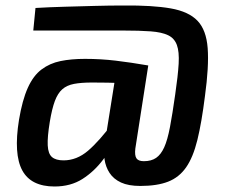

<svg xmlns="http://www.w3.org/2000/svg" viewBox="-20 -666 826 698"><path d="M429 -646Q535 -647 600.5 -635.5Q666 -624 698 -590.5Q730 -557 735 -491Q740 -425 725 -316Q713 -220 697.5 -157Q682 -94 656.5 -57.5Q631 -21 591 -5.5Q551 10 490 10Q447 10 420 -2.5Q393 -15 378.5 -37Q364 -59 360 -87Q356 -115 361 -146L406 -428H519L472 -126Q469 -101 476 -90.5Q483 -80 503 -80Q530 -80 547.5 -92Q565 -104 577 -130.5Q589 -157 598 -204.5Q607 -252 617 -323Q627 -391 629.5 -434.5Q632 -478 623 -502.5Q614 -527 591 -538Q568 -549 528 -552Q488 -555 427 -555H101L109 -637Q160 -640 214.5 -641.5Q269 -643 323.5 -644.5Q378 -646 429 -646ZM289 -452Q346 -452 400.5 -445.5Q455 -439 519 -428L468 -362Q405 -365 370.5 -365.5Q336 -366 315 -366Q275 -366 249 -361Q223 -356 206.5 -341.5Q190 -327 179.5 -299Q169 -271 161 -223Q152 -168 153.5 -137.5Q155 -107 169 -95Q183 -83 211 -83Q259 -83 300 -118Q341 -153 394 -224L415 -179Q388 -130 355.5 -86.5Q323 -43 280 -15.5Q237 12 178 12Q136 12 106.5 -2.5Q77 -17 61 -46.5Q45 -76 42 -122Q39 -168 49 -230Q61 -302 81 -346.5Q101 -391 131 -413.5Q161 -436 200 -444Q239 -452 289 -452Z"/></svg>

Font: Exo 2 SemiBold
Style: Italic
Weight: 600
Italic angle: -8°
Designer: Natanael Gama
Foundry: Natanael Gama
Version: Version 2.010